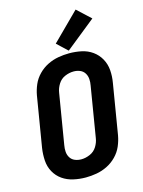

<svg xmlns="http://www.w3.org/2000/svg" viewBox="-144 -1070 863 1160"><g transform="rotate(-15 288.0 -490.0)"><path d="M245 8Q278 8 312.5 2Q347 -4 379.5 -20Q412 -36 438 -62.5Q464 -89 478 -121.5Q492 -154 498 -188L550 -502Q557 -542 554 -580.5Q551 -619 533 -651.5Q515 -684 485 -705.5Q455 -727 417.5 -735Q380 -743 340 -743Q307 -743 272.5 -737Q238 -731 205.5 -715Q173 -699 147 -672.5Q121 -646 107 -613.5Q93 -581 87 -547L35 -233Q29 -194 31.5 -155Q34 -116 52 -83.5Q70 -51 100 -30Q130 -9 168 -0.5Q206 8 245 8ZM247 -105Q226 -105 207.5 -112.5Q189 -120 178.5 -136.5Q168 -153 166.5 -173.5Q165 -194 169 -215L221 -529Q225 -556 241 -581.5Q257 -607 284 -618.5Q311 -630 338 -630H339Q359 -630 377.5 -622.5Q396 -615 406.5 -598.5Q417 -582 418.5 -561.5Q420 -541 416 -521L364 -206Q360 -179 344.5 -154Q329 -129 301.5 -117Q274 -105 247 -105ZM343 -759 531 -910 447 -988 278 -820Z"/></g></svg>

Font: Iosevka Sparkle XBdObl
Style: Regular
Weight: 800
Italic angle: -9°
Designer: Belleve Invis
Foundry: Belleve Invis
Version: Version 4.5.0; ttfautohint (v1.8.3)